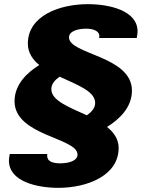

<svg xmlns="http://www.w3.org/2000/svg" viewBox="-20 -720 707 924"><path d="M261 184C398 184 551 126 551 -8C551 -50 528 -83 495 -109C553 -145 615 -202 615 -284C615 -451 312 -458 312 -540C312 -572 359 -582 395 -582C428 -582 458 -571 458 -547C458 -544 458 -540 457 -537H638C641 -553 642 -559 642 -569C642 -670 505 -700 403 -700C266 -700 114 -644 114 -510C114 -467 137 -433 169 -407C111 -371 50 -314 50 -233C50 -66 353 -58 353 24C353 56 306 66 270 66C236 66 207 58 207 30C207 27 207 24 208 21H27C24 37 23 43 23 53C23 154 159 184 261 184ZM398 -165C314 -204 227 -235 227 -291C227 -316 245 -336 267 -351C351 -312 438 -281 438 -225C438 -199 420 -181 398 -165Z"/></svg>

Font: Archivo Black
Style: Italic
Weight: 900
Italic angle: -10°
Designer: Hector Gatti
Foundry: Omnibus-Type
Version: Version 2.001